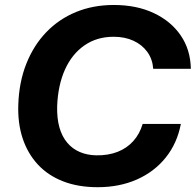

<svg xmlns="http://www.w3.org/2000/svg" viewBox="-20 -758 802 787"><path d="M380.4 9.3Q300.1 9.3 238.4 -14.8Q176.6 -38.9 135.1 -83.7Q93.6 -128.6 72.9 -190.6Q52.3 -252.7 55 -329Q58 -421.4 88 -496.9Q118 -572.3 169.7 -626.1Q221.4 -679.9 291.6 -708.7Q361.9 -737.6 446.3 -737.6Q540.1 -737.6 610.6 -704.3Q681.1 -671 721 -612.4Q760.9 -553.9 762.3 -475.9H608Q605.3 -515.4 583.9 -545.1Q562.4 -574.7 527.1 -591Q491.7 -607.3 445.6 -607.3Q377.1 -607.3 326 -571.9Q274.9 -536.4 246.2 -472.6Q217.6 -408.7 214.3 -323.3Q213 -273.1 223.6 -235.6Q234.3 -198.1 255.7 -172.9Q277.1 -147.6 307.4 -134.8Q337.7 -122 374.7 -121.3Q423.7 -120.6 462.1 -135.6Q500.4 -150.7 526.6 -180Q552.7 -209.3 564.7 -249.9H721.3Q706.1 -170.3 659.1 -111.9Q612.1 -53.6 540.7 -22.1Q469.3 9.3 380.4 9.3Z"/></svg>

Font: Mona Sans
Style: Italic
Weight: 200
Italic angle: -11.6951°
Designer: Deni Anggara
Foundry: GitHub
Version: Version 2.000